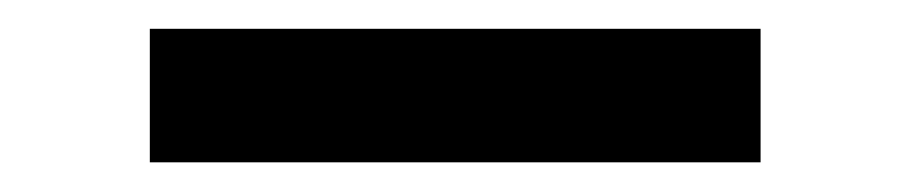

<svg xmlns="http://www.w3.org/2000/svg" viewBox="-20 -721 626 132"><path d="M83 -609.4V-701.2H502.9V-609.4Z"/></svg>

Font: Cascadia Code
Style: Regular
Weight: 400
Designer: Aaron Bell
Foundry: Saja Typeworks
Version: Version 2404.023